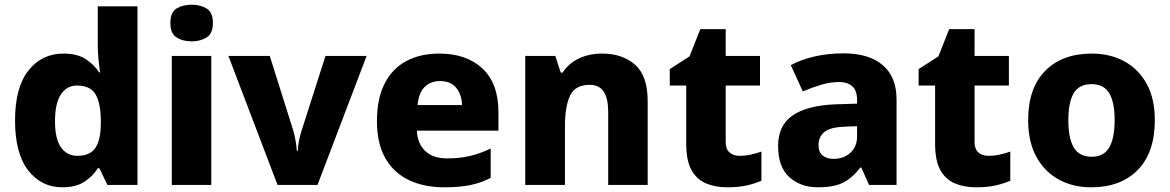

<svg xmlns="http://www.w3.org/2000/svg" viewBox="-20 -787 4978 817"><path d="M245 10Q156 10 100 -62Q44 -134 44 -274Q44 -415 101 -487Q158 -559 250 -559Q308 -559 344 -536Q380 -513 402 -479H406Q403 -497 399.5 -530.5Q396 -564 396 -597V-760H565V0H437L403 -71H396Q375 -37 339 -13.5Q303 10 245 10ZM309 -124Q363 -124 385.5 -157Q408 -190 409 -257V-272Q409 -345 387.5 -384Q366 -423 307 -423Q264 -423 239 -385Q214 -347 214 -271Q214 -196 239.5 -160Q265 -124 309 -124Z M796 -767Q832 -767 859 -751Q886 -735 886 -689Q886 -644 859 -627.5Q832 -611 796 -611Q758 -611 731.5 -627.5Q705 -644 705 -689Q705 -735 731.5 -751Q758 -767 796 -767ZM879 -549V0H711V-549Z M1161 0 952 -549H1128L1228 -231Q1233 -214 1237.5 -189.5Q1242 -165 1243 -145H1247Q1248 -166 1252.5 -189Q1257 -212 1263 -230L1365 -549H1540L1331 0Z M1849 -559Q1965 -559 2033 -495.5Q2101 -432 2101 -309V-231H1754Q1756 -177 1789 -145Q1822 -113 1883 -113Q1935 -113 1978.5 -123Q2022 -133 2068 -155V-30Q2027 -9 1981.5 0.5Q1936 10 1869 10Q1786 10 1721.5 -20Q1657 -50 1620.5 -112.5Q1584 -175 1584 -271Q1584 -368 1617 -432Q1650 -496 1709.5 -527.5Q1769 -559 1849 -559ZM1852 -442Q1813 -442 1787.5 -417.5Q1762 -393 1757 -340H1946Q1945 -383 1922 -412.5Q1899 -442 1852 -442Z M2542 -559Q2629 -559 2682.5 -511.5Q2736 -464 2736 -358V0H2568V-311Q2568 -368 2549 -397Q2530 -426 2489 -426Q2428 -426 2406 -380.5Q2384 -335 2384 -250V0H2215V-549H2343L2366 -478H2374Q2400 -518 2444 -538.5Q2488 -559 2542 -559Z M3127 -124Q3152 -124 3174.5 -129Q3197 -134 3220 -142V-18Q3193 -6 3158 2Q3123 10 3075 10Q3024 10 2984.5 -6.5Q2945 -23 2922.5 -63Q2900 -103 2900 -176V-423H2830V-493L2914 -547L2960 -663H3068V-549H3214V-423H3068V-182Q3068 -153 3084 -138.5Q3100 -124 3127 -124Z M3570 -560Q3677 -560 3736 -510Q3795 -460 3795 -364V0H3678L3645 -74H3641Q3606 -29 3567 -9.5Q3528 10 3460 10Q3387 10 3339 -33Q3291 -76 3291 -166Q3291 -253 3352.5 -295.5Q3414 -338 3533 -343L3627 -346V-362Q3627 -402 3606.5 -420Q3586 -438 3550 -438Q3514 -438 3475 -426.5Q3436 -415 3396 -398L3345 -510Q3390 -534 3447 -547Q3504 -560 3570 -560ZM3576 -248Q3513 -246 3488 -225.5Q3463 -205 3463 -170Q3463 -139 3481 -125Q3499 -111 3527 -111Q3569 -111 3598 -136.5Q3627 -162 3627 -206V-250Z M4186 -124Q4211 -124 4233.5 -129Q4256 -134 4279 -142V-18Q4252 -6 4217 2Q4182 10 4134 10Q4083 10 4043.5 -6.5Q4004 -23 3981.5 -63Q3959 -103 3959 -176V-423H3889V-493L3973 -547L4019 -663H4127V-549H4273V-423H4127V-182Q4127 -153 4143 -138.5Q4159 -124 4186 -124Z M4894 -276Q4894 -138 4821.5 -64Q4749 10 4623 10Q4545 10 4484.5 -23.5Q4424 -57 4389.5 -120.5Q4355 -184 4355 -276Q4355 -412 4427.5 -485.5Q4500 -559 4626 -559Q4704 -559 4764.5 -526Q4825 -493 4859.5 -430Q4894 -367 4894 -276ZM4526 -276Q4526 -199 4549 -159.5Q4572 -120 4625 -120Q4677 -120 4700 -159.5Q4723 -199 4723 -276Q4723 -352 4700 -390.5Q4677 -429 4624 -429Q4572 -429 4549 -390.5Q4526 -352 4526 -276Z"/></svg>

Font: Noto Sans Gujarati UI ExtraBold
Style: Regular
Weight: 800
Designer: Jelle Bosma - Monotype Design Team, Universal Thirst
Foundry: Monotype Imaging Inc.
Version: Version 2.106; ttfautohint (v1.8.4.7-5d5b)